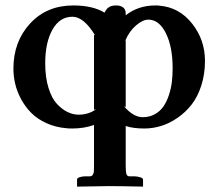

<svg xmlns="http://www.w3.org/2000/svg" viewBox="-20 -465 812 713"><path d="M249 -402.8Q201.7 -402.8 174.8 -355Q147.9 -307.1 147.9 -230Q147.9 -177.7 160.2 -138.4Q172.4 -99.1 191.9 -78.6Q211.4 -58.1 231.7 -48.6Q252 -39.1 272 -39.1Q309.1 -39.1 337.9 -60.1L329.1 -57.1V-335.9L333 -334Q291 -402.8 249 -402.8ZM530.8 -392.1Q510.3 -392.1 484.9 -370.4Q459.5 -348.6 444.8 -313L446.8 -314.9V-67.9L440.9 -69.8Q475.6 -29.8 509.8 -29.8Q535.2 -29.8 554.9 -40.8Q574.7 -51.8 586.9 -69.6Q599.1 -87.4 607.2 -111.8Q615.2 -136.2 618.2 -160.6Q621.1 -185.1 621.1 -211.9Q621.1 -291.5 595.9 -341.8Q570.8 -392.1 530.8 -392.1ZM294.9 189.9H313Q320.8 189.9 324.5 184.1Q328.1 178.2 328.6 171.6Q329.1 165 329.1 150.9V-1Q292.5 12.2 248 12.2Q233.9 12.2 227.1 11.2Q186 7.8 152.1 -7.8Q118.2 -23.4 95.9 -45.9Q73.7 -68.4 58.3 -96.9Q43 -125.5 36.4 -153.8Q29.8 -182.1 29.8 -210Q29.8 -310.5 91.8 -377.7Q153.8 -444.8 252 -444.8Q324.7 -444.8 368.2 -418L370.1 -421.9Q377.4 -434.1 382.8 -437Q392.1 -444.8 412.1 -444.8Q427.2 -444.8 437 -437.5Q446.8 -430.2 446.8 -415V-408.2Q493.2 -444.8 557.1 -444.8Q568.4 -444.8 573.2 -443.8Q646 -437.5 693.6 -377.2Q741.2 -316.9 741.2 -238.8Q741.2 -189.5 727.5 -147.2Q713.9 -105 691.2 -76.2Q668.5 -47.4 638.9 -27.1Q609.4 -6.8 578.4 2.7Q547.4 12.2 516.1 12.2Q474.1 12.2 446.8 2.9V150.9Q446.8 173.3 449.5 181.6Q452.1 189.9 461.9 189.9H481Q488.8 189.9 500 193.1Q511.2 196.3 511.2 202.1V228Q425.3 226.1 386.2 226.1L266.1 228V202.1Q266.1 195.8 276.1 192.9Q286.1 189.9 294.9 189.9Z"/></svg>

Font: Common Serif
Style: Bold
Weight: 700
Designer: Philipp H. Poll, Khaled Hosny
Foundry: Stefan Peev, Context Ltd.
Version: Version 1.026